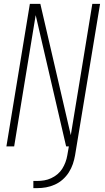

<svg xmlns="http://www.w3.org/2000/svg" viewBox="-20 -755 540 990"><path d="M152 215V178H172Q190 178 208 175Q226 172 243.5 164Q261 156 276 143.5Q291 131 301 115Q311 99 317.5 81.5Q324 64 327 46L335 0H321L164 -677Q148 -581 132.5 -485.5Q117 -390 101 -294L53 0H13L134 -735H188L345 -58Q361 -154 376.5 -249.5Q392 -345 408 -441L456 -735H496L367 46Q363 69 355.5 91Q348 113 335 133.5Q322 154 303.5 170.5Q285 187 262.5 197Q240 207 217.5 211Q195 215 172 215Z"/></svg>

Font: Iosevka Extralight Oblique
Style: Regular
Weight: 200
Italic angle: -9°
Monospace: yes
Designer: Belleve Invis
Foundry: Belleve Invis
Version: Version 32.5.0; ttfautohint (v1.8.4)